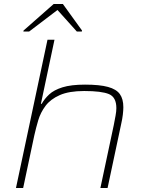

<svg xmlns="http://www.w3.org/2000/svg" viewBox="-20 -942 732 962"><path d="M60 0 218 -743H253L185 -422H189Q203 -447 226.5 -469Q250 -491 293 -504.5Q336 -518 406 -518Q479 -518 521 -506.5Q563 -495 580.5 -470.5Q598 -446 598 -405Q598 -390 595.5 -368Q593 -346 587 -320L519 0H483L550 -315Q555 -341 559 -362.5Q563 -384 563 -400Q563 -455 526 -470.5Q489 -486 402 -486Q326 -486 279.5 -465.5Q233 -445 208 -411.5Q183 -378 171.5 -339Q160 -300 152 -264L96 0ZM97 -784 98 -789 249 -922H295L391 -789L390 -784H365L268 -892L126 -784Z"/></svg>

Font: Saira Expanded Thin
Style: Italic
Weight: 250
Width: 7
Italic angle: -12°
Designer: Hector Gatti with collaboration of the Omnibus-Type team
Foundry: Omnibus-Type
Version: Version 1.101